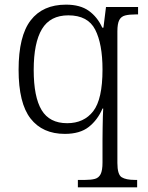

<svg xmlns="http://www.w3.org/2000/svg" viewBox="-20 -566 635 826"><path d="M315 240V208H346Q372 208 388.5 203.5Q405 199 413 183Q421 167 421 133V36Q421 12 421.5 -14.5Q422 -41 422.5 -64Q423 -87 424 -99H421Q400 -50 362 -20Q324 10 259 10Q163 10 111.5 -56Q60 -122 60 -266Q60 -411 112 -478.5Q164 -546 264 -546Q325 -546 362 -519.5Q399 -493 420 -447H425L436 -536H574V-504H565Q536 -504 518.5 -499.5Q501 -495 493 -479.5Q485 -464 485 -431V135Q485 185 503.5 196.5Q522 208 560 208H570V240ZM269 -36Q341 -36 381 -87.5Q421 -139 421 -267Q421 -377 389.5 -438.5Q358 -500 274 -500Q196 -500 160.5 -441Q125 -382 125 -265Q125 -149 159 -92.5Q193 -36 269 -36Z"/></svg>

Font: Noto Serif Malayalam Light
Style: Regular
Weight: 300
Designer: Indian type Foundry, Jelle Bosma, Monotype Design Team
Foundry: Monotype Imaging Inc.
Version: Version 2.104; ttfautohint (v1.8.4.7-5d5b)